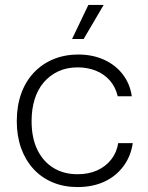

<svg xmlns="http://www.w3.org/2000/svg" viewBox="-20 -750 598 778"><path d="M294 8Q239 8 193.5 -11Q148 -30 115.5 -65.5Q83 -101 65.5 -150Q48 -199 48 -259Q48 -320 65.5 -369.5Q83 -419 116 -454.5Q149 -490 195 -509.5Q241 -529 298 -529Q355 -529 401.5 -508Q448 -487 477.5 -448.5Q507 -410 514 -360H457Q448 -398 425 -424Q402 -450 368.5 -463.5Q335 -477 295 -477Q251 -477 216.5 -461Q182 -445 157.5 -416.5Q133 -388 120.5 -348Q108 -308 108 -259Q108 -192 131 -144Q154 -96 196 -70Q238 -44 294 -44Q339 -44 373.5 -59.5Q408 -75 430.5 -103.5Q453 -132 459 -170H518Q510 -116 479.5 -75.5Q449 -35 402 -13.5Q355 8 294 8ZM272 -592 338 -730H400L319 -592Z"/></svg>

Font: Mona Sans Light
Style: Regular
Weight: 300
Designer: Deni Anggara
Foundry: GitHub
Version: Version 2.000